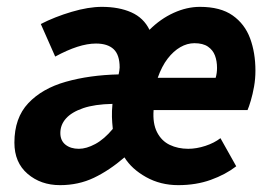

<svg xmlns="http://www.w3.org/2000/svg" viewBox="-20 -528 795 560"><path d="M155 12Q99 12 60.5 -21Q22 -54 22 -112Q22 -184 62.5 -227Q103 -270 172 -289.5Q241 -309 326 -311Q327 -316 328 -321.5Q329 -327 329 -331Q329 -368 311.5 -384.5Q294 -401 260 -401Q235 -401 205.5 -391.5Q176 -382 141 -363L99 -458Q140 -479 189 -493.5Q238 -508 277 -508Q327 -508 363 -492Q399 -476 416 -441Q448 -473 486.5 -490.5Q525 -508 563 -508Q623 -508 658.5 -483Q694 -458 709.5 -416Q725 -374 725 -322Q725 -298 721 -275.5Q717 -253 711.5 -234.5Q706 -216 702 -207H428Q425 -168 438 -142.5Q451 -117 475 -105.5Q499 -94 529 -94Q553 -94 579 -102.5Q605 -111 623 -125L669 -43Q638 -19 595 -3.5Q552 12 500 12Q448 12 406 -11.5Q364 -35 343 -69Q299 -31 254 -9.5Q209 12 155 12ZM210 -94Q232 -94 258 -108Q284 -122 309 -152Q307 -171 306.5 -187Q306 -203 308 -225Q256 -224 222.5 -212.5Q189 -201 172.5 -182.5Q156 -164 156 -140Q156 -118 171 -106Q186 -94 210 -94ZM440 -301H609Q611 -308 612 -315Q613 -322 613 -330Q613 -350 607 -366Q601 -382 586.5 -392Q572 -402 547 -402Q526 -402 506 -390.5Q486 -379 469 -357Q452 -335 440 -301Z"/></svg>

Font: Source Sans 3
Style: Bold Italic
Weight: 700
Italic angle: -11°
Designer: Paul D. Hunt
Foundry: Adobe
Version: Version 3.052;hotconv 1.1.0;makeotfexe 2.6.0